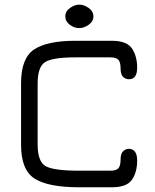

<svg xmlns="http://www.w3.org/2000/svg" viewBox="-20 -794 656 814"><path d="M376 -724.6Q376 -703.1 356 -689Q335.9 -674.8 315.4 -674.8Q294.9 -674.8 275.9 -689Q256.8 -703.1 256.8 -724.6Q256.8 -746.1 276.9 -760.3Q296.9 -774.4 316.4 -774.4Q335.9 -774.4 356 -760.3Q376 -746.1 376 -724.6ZM454.1 0H316.4Q184.6 0 127 -36.6Q69.3 -73.2 69.3 -179.7V-441.4Q69.3 -547.9 125 -584.5Q180.7 -621.1 298.8 -621.1H454.1Q517.6 -621.1 539.6 -588.4Q561.5 -555.7 561.5 -506.8Q561.5 -458 526.4 -458Q512.7 -458 502 -467.8Q491.2 -478.5 491.2 -503.9Q491.2 -529.3 482.4 -540Q473.6 -550.8 447.3 -550.8H298.8Q204.1 -550.8 171.9 -531.2Q139.6 -511.7 139.6 -439.5V-181.6Q139.6 -108.4 173.8 -89.4Q208 -70.3 316.4 -70.3H447.3Q473.6 -70.3 482.4 -81.1Q491.2 -91.8 491.2 -117.2Q491.2 -142.6 502 -152.8Q512.7 -163.1 526.4 -163.1Q561.5 -162.1 561.5 -113.3Q561.5 -64.5 539.6 -32.2Q517.6 0 454.1 0Z"/></svg>

Font: Jura
Style: DemiBold
Weight: 600
Version: Version 2.5